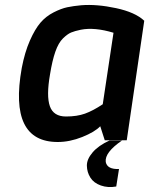

<svg xmlns="http://www.w3.org/2000/svg" viewBox="-20 -562 597 768"><path d="M418 0H468Q398 48 403 86Q409 116 456 114L445 184Q412 190 383.5 180Q355 170 341.5 148.5Q328 127 327.5 101Q327 75 350.5 47.5Q374 20 418 0ZM180 -264Q165 -178 179.5 -137Q194 -96 244 -96Q288 -96 320 -107.5Q352 -119 391 -145L434 -431Q358 -454 303 -443Q279 -438 264.5 -432Q250 -426 232 -408.5Q214 -391 201.5 -355.5Q189 -320 180 -264ZM67 -290Q79 -353 99.5 -399.5Q120 -446 142 -471.5Q164 -497 194.5 -512.5Q225 -528 249 -533Q273 -538 305 -541Q367 -546 444 -529.5Q521 -513 557 -479L487 -1H399L381 -57Q359 -34 309 -14Q259 6 211 6Q14 6 67 -290Z"/></svg>

Font: Exo
Style: Demi Bold Italic
Weight: 600
Designer: Natanael Gama
Version: Version 1